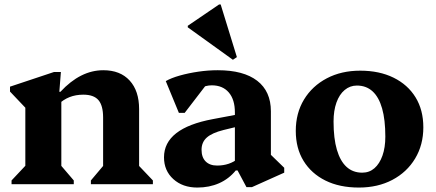

<svg xmlns="http://www.w3.org/2000/svg" viewBox="-20 -829 1961 864"><path d="M389 0V-17L459 -100L444 -72V-300Q444 -354 423 -378.5Q402 -403 355 -403Q321 -403 293 -392Q265 -381 241 -358V-416H252Q342 -513 445 -513Q521 -513 563.5 -466.5Q606 -420 606 -338V-71L590 -99L668 -17V0ZM32 0V-17L110 -100L94 -71V-401L137 -299L25 -417V-439L223 -505H254L247 -416H256V-71L241 -100L312 -17V0Z M1089 13 1049 -62H1037V-323Q1037 -381 1009.5 -413Q982 -445 933 -445Q905 -445 880.5 -431Q856 -417 841 -393L842 -489H940L811 -321H785L726 -464Q750 -478 789 -489Q828 -500 872.5 -506.5Q917 -513 960 -513Q1076 -513 1137.5 -465.5Q1199 -418 1199 -328V-100L1156 -174L1259 -74V-52L1114 13ZM868 15Q802 15 760 -23Q718 -61 718 -121Q718 -252 938 -293L1060 -316V-262L986 -244Q934 -231 910.5 -210Q887 -189 887 -155Q887 -121 905.5 -102.5Q924 -84 957 -84Q1013 -84 1052 -116V-62H1041Q1010 -24 966 -4.5Q922 15 868 15ZM1028 -560 825 -706V-713L966 -809H973L1046 -572Z M1595 15Q1508 15 1444.5 -16.5Q1381 -48 1346 -105Q1311 -162 1311 -240Q1311 -320 1348 -381Q1385 -442 1450.5 -476.5Q1516 -511 1601 -511Q1687 -511 1751 -479.5Q1815 -448 1850 -391Q1885 -334 1885 -256Q1885 -177 1848 -115.5Q1811 -54 1745.5 -19.5Q1680 15 1595 15ZM1610 -52Q1642 -52 1665 -72Q1688 -92 1701 -128.5Q1714 -165 1714 -214Q1714 -290 1699.5 -341Q1685 -392 1656.5 -418Q1628 -444 1586 -444Q1555 -444 1531 -424Q1507 -404 1494 -367.5Q1481 -331 1481 -282Q1481 -206 1496 -155Q1511 -104 1539.5 -78Q1568 -52 1610 -52Z"/></svg>

Font: Platypi Light
Style: Bold
Weight: 700
Version: Version 1.200